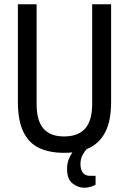

<svg xmlns="http://www.w3.org/2000/svg" viewBox="-20 -706 605 902"><path d="M281 12Q213 12 164.5 -10.5Q116 -33 90 -86Q64 -139 64 -229V-686H152V-218Q152 -139 184 -102Q216 -65 281 -65Q347 -65 380 -102Q413 -139 413 -218V-686H502V-229Q502 -134 472 -80.5Q442 -27 388 -6Q377 5 367.5 23Q358 41 358 66Q358 89 368.5 104.5Q379 120 403 120H429V162Q417 169 402.5 172.5Q388 176 376 176Q346 176 320.5 155.5Q295 135 295 87Q295 64 302 45Q309 26 320 10Q301 12 281 12Z"/></svg>

Font: Archivo Condensed
Style: Regular
Weight: 400
Width: 3
Designer: Hector Gatti
Foundry: Omnibus-Type
Version: Version 2.001; ttfautohint (v1.8.3)